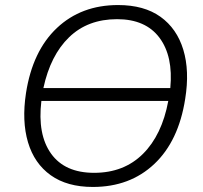

<svg xmlns="http://www.w3.org/2000/svg" viewBox="-20 -733 805 761"><path d="M83 -364Q109 -531 205.5 -622Q302 -713 448 -713Q551 -713 616 -666.5Q681 -620 706.5 -536Q732 -452 714 -341Q688 -174 591.5 -83Q495 8 348 8Q246 8 181 -38.5Q116 -85 91 -169Q66 -253 83 -364ZM444 -657Q328 -657 254 -585.5Q180 -514 152 -384H655Q667 -510 612 -583.5Q557 -657 444 -657ZM353 -48Q471 -48 546.5 -123Q622 -198 647 -333H144Q128 -200 182.5 -124Q237 -48 353 -48Z"/></svg>

Font: Mulish Light
Style: Italic
Weight: 300
Italic angle: -9°
Designer: Vernon Adams
Foundry: Vernon Adams
Version: Version 3.603; ttfautohint (v1.8.3)